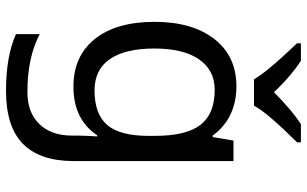

<svg xmlns="http://www.w3.org/2000/svg" viewBox="-216 -590 1046 655"><g transform="rotate(90 307.5 -263.0)"><path d="M275 -546Q328 -546 370.5 -526Q413 -506 443 -465H448L460 -536H530V9Q530 124 471.5 182Q413 240 290 240Q172 240 97 206V125Q176 167 295 167Q364 167 403.5 126.5Q443 86 443 16V-5Q443 -17 444 -39.5Q445 -62 446 -71H442Q388 10 276 10Q172 10 113.5 -63Q55 -136 55 -267Q55 -395 113.5 -470.5Q172 -546 275 -546ZM287 -472Q220 -472 183 -418.5Q146 -365 146 -266Q146 -167 182 -114.5Q218 -62 289 -62Q370 -62 407 -105.5Q444 -149 444 -246V-267Q444 -376 406 -424Q368 -472 287 -472ZM251 -606Q238 -628 216 -655Q194 -682 170 -708Q146 -734 128 -753V-766H188Q214 -749 242 -725Q270 -701 295 -674Q322 -701 350 -725Q378 -749 404 -766H466V-753Q447 -734 422.5 -708Q398 -682 375.5 -655Q353 -628 341 -606Z"/></g></svg>

Font: Apis
Style: Regular
Weight: 400
Designer: Monotype Design Team
Foundry: Monotype Imaging Inc.
Version: Version 2.000; build 0001